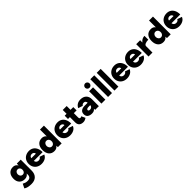

<svg xmlns="http://www.w3.org/2000/svg" viewBox="623 -3019 5510 5510"><g transform="rotate(-45 3378.5 -264.0)"><path d="M49 156 112 28Q151 49 186.5 61Q222 73 280 73Q334 73 366.5 41.5Q399 10 399 -51V-98Q375 -60 336.5 -40Q298 -20 250 -20Q145 -20 84.5 -83Q24 -146 24 -255Q24 -375 84.5 -443.5Q145 -512 250 -512Q299 -512 337 -489.5Q375 -467 399 -425V-500H559V-58Q559 70 488 142Q417 214 288 214Q125 214 49 156ZM298 -153Q340 -153 365.5 -183Q391 -213 391 -261Q391 -309 365 -338.5Q339 -368 297 -368Q254 -368 227.5 -338Q201 -308 200 -261Q201 -214 228 -183.5Q255 -153 298 -153Z M633 -250Q633 -327 667 -386.5Q701 -446 762.5 -479Q824 -512 902 -512Q975 -512 1032.5 -477.5Q1090 -443 1123 -374.5Q1156 -306 1156 -209H799Q805 -166 833.5 -141.5Q862 -117 904 -117Q939 -117 964.5 -133Q990 -149 1000 -175L1141 -127Q1113 -58 1048 -23Q983 12 901 12Q823 12 762 -21Q701 -54 667 -114Q633 -174 633 -250ZM989 -314Q983 -355 957 -374Q931 -393 897 -393Q863 -393 836 -374Q809 -355 803 -314Z M1563 -61Q1515 12 1421 12Q1315 12 1255 -58Q1195 -128 1195 -250Q1195 -372 1255 -442Q1315 -512 1421 -512Q1512 -512 1560 -444V-720H1720V0H1568ZM1463 -135Q1500 -135 1526.5 -160Q1553 -185 1560 -225V-275Q1553 -315 1526.5 -339.5Q1500 -364 1462 -364Q1418 -364 1390 -332Q1362 -300 1361 -250Q1362 -200 1390.5 -167.5Q1419 -135 1463 -135Z M1794 -250Q1794 -327 1828 -386.5Q1862 -446 1923.5 -479Q1985 -512 2063 -512Q2136 -512 2193.5 -477.5Q2251 -443 2284 -374.5Q2317 -306 2317 -209H1960Q1966 -166 1994.5 -141.5Q2023 -117 2065 -117Q2100 -117 2125.5 -133Q2151 -149 2161 -175L2302 -127Q2274 -58 2209 -23Q2144 12 2062 12Q1984 12 1923 -21Q1862 -54 1828 -114Q1794 -174 1794 -250ZM2150 -314Q2144 -355 2118 -374Q2092 -393 2058 -393Q2024 -393 1997 -374Q1970 -355 1964 -314Z M2420 -153V-366H2343V-500H2420V-656H2580V-500H2692V-366H2580V-194Q2580 -164 2590.5 -150Q2601 -136 2624 -136Q2633 -136 2644.5 -140.5Q2656 -145 2666 -153L2721 -36Q2696 -15 2662 -1.5Q2628 12 2597 12Q2509 12 2464.5 -30.5Q2420 -73 2420 -153Z M3078 -49Q3035 12 2944 12Q2856 12 2807 -27.5Q2758 -67 2758 -141Q2758 -219 2808 -258Q2858 -297 2951 -297H3073Q3068 -338 3049.5 -359Q3031 -380 2992 -380Q2939 -380 2910 -333L2770 -379Q2798 -439 2853.5 -475.5Q2909 -512 2989 -512Q3105 -512 3168.5 -449Q3232 -386 3231 -279L3230 0H3080ZM2981 -107Q3022 -107 3049 -133Q3076 -159 3076 -196H3011Q2921 -196 2921 -145Q2921 -127 2937 -117Q2953 -107 2981 -107Z M3334 -500H3494V0H3334ZM3324 -652Q3324 -688 3350.5 -715Q3377 -742 3414 -742Q3451 -742 3477.5 -715Q3504 -688 3504 -652Q3504 -615 3477.5 -588.5Q3451 -562 3414 -562Q3377 -562 3350.5 -588.5Q3324 -615 3324 -652Z M3603 -720H3763V0H3603Z M3863 -720H4023V0H3863Z M4097 -250Q4097 -327 4131 -386.5Q4165 -446 4226.5 -479Q4288 -512 4366 -512Q4439 -512 4496.5 -477.5Q4554 -443 4587 -374.5Q4620 -306 4620 -209H4263Q4269 -166 4297.5 -141.5Q4326 -117 4368 -117Q4403 -117 4428.5 -133Q4454 -149 4464 -175L4605 -127Q4577 -58 4512 -23Q4447 12 4365 12Q4287 12 4226 -21Q4165 -54 4131 -114Q4097 -174 4097 -250ZM4453 -314Q4447 -355 4421 -374Q4395 -393 4361 -393Q4327 -393 4300 -374Q4273 -355 4267 -314Z M4658 -250Q4658 -327 4692 -386.5Q4726 -446 4787.5 -479Q4849 -512 4927 -512Q5000 -512 5057.5 -477.5Q5115 -443 5148 -374.5Q5181 -306 5181 -209H4824Q4830 -166 4858.5 -141.5Q4887 -117 4929 -117Q4964 -117 4989.5 -133Q5015 -149 5025 -175L5166 -127Q5138 -58 5073 -23Q5008 12 4926 12Q4848 12 4787 -21Q4726 -54 4692 -114Q4658 -174 4658 -250ZM5014 -314Q5008 -355 4982 -374Q4956 -393 4922 -393Q4888 -393 4861 -374Q4834 -355 4828 -314Z M5245 -500H5405V-407Q5436 -453 5483 -477.5Q5530 -502 5582 -502V-346Q5507 -346 5456 -323Q5405 -300 5405 -256V0H5245Z M5989 -61Q5941 12 5847 12Q5741 12 5681 -58Q5621 -128 5621 -250Q5621 -372 5681 -442Q5741 -512 5847 -512Q5938 -512 5986 -444V-720H6146V0H5994ZM5889 -135Q5926 -135 5952.5 -160Q5979 -185 5986 -225V-275Q5979 -315 5952.5 -339.5Q5926 -364 5888 -364Q5844 -364 5816 -332Q5788 -300 5787 -250Q5788 -200 5816.5 -167.5Q5845 -135 5889 -135Z M6220 -250Q6220 -327 6254 -386.5Q6288 -446 6349.5 -479Q6411 -512 6489 -512Q6562 -512 6619.5 -477.5Q6677 -443 6710 -374.5Q6743 -306 6743 -209H6386Q6392 -166 6420.5 -141.5Q6449 -117 6491 -117Q6526 -117 6551.5 -133Q6577 -149 6587 -175L6728 -127Q6700 -58 6635 -23Q6570 12 6488 12Q6410 12 6349 -21Q6288 -54 6254 -114Q6220 -174 6220 -250ZM6576 -314Q6570 -355 6544 -374Q6518 -393 6484 -393Q6450 -393 6423 -374Q6396 -355 6390 -314Z"/></g></svg>

Font: Oak Sans ExtraBold
Style: Regular
Weight: 800
Designer: Erik Kennedy, Walven
Foundry: Erik Kennedy, Walven
Version: Version 1.000